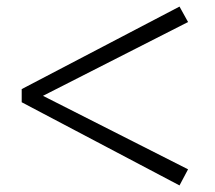

<svg xmlns="http://www.w3.org/2000/svg" viewBox="-20 -660 655 584"><path d="M46 -349V-389L526 -640L552 -593L92 -359V-378L552 -145L526 -96Z"/></svg>

Font: Noto Serif KR ExtraLight Black
Style: Regular
Weight: 900
Version: Version 2.003-H1;hotconv 1.1.1;makeotfexe 2.6.0